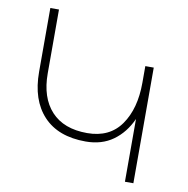

<svg xmlns="http://www.w3.org/2000/svg" viewBox="-83 -838 901 919"><g transform="rotate(10 367.0 -378.5)"><path d="M625 -562V0H584V-305Q553 -236 498 -196.5Q443 -157 365 -157Q231 -157 159.5 -233.5Q88 -310 88 -447V-757H130V-447Q130 -329 190.5 -263.5Q251 -198 365 -198Q474 -198 529 -276.5Q584 -355 584 -481V-562Z"/></g></svg>

Font: Montserrat arm2 ExtraLight
Style: Regular
Weight: 275
Designer: Julieta Ulanovsky
Foundry: Julieta Ulanovsky
Version: Version 6.000